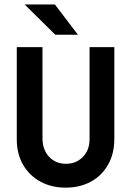

<svg xmlns="http://www.w3.org/2000/svg" viewBox="-20 -839 596 872"><path d="M277.8 13.2Q213.9 13.2 163.9 -13.9Q113.9 -41 85.1 -90.3Q56.2 -139.6 56.2 -206.9V-625H172.9V-212.5Q172.9 -159 202.8 -127.1Q232.6 -95.1 279.9 -95.1Q325.7 -95.1 356.2 -126Q386.8 -156.9 386.8 -208.3V-625H499.3V-209Q499.3 -141 470.8 -91Q442.4 -41 392.7 -13.9Q343.1 13.2 277.8 13.2ZM231.2 -681.2 91.7 -818.8H229.2L334 -681.2Z"/></svg>

Font: Afacad SemiBold
Style: Regular
Weight: 600
Designer: Kristian Moeller
Foundry: Dicotype
Version: Version 1.000